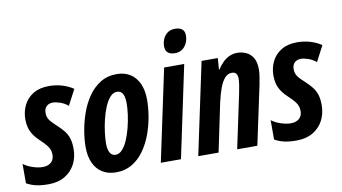

<svg xmlns="http://www.w3.org/2000/svg" viewBox="-82 -935 1997 1122"><g transform="rotate(-10 917.0 -373.5)"><path d="M123 9.8Q78.1 9.8 47.6 2.2Q17.1 -5.4 -5.9 -19V-133.8Q18.1 -115.7 50 -105.5Q82 -95.2 107.9 -95.2Q127.9 -95.2 143.3 -102.3Q158.7 -109.4 167.2 -123Q175.8 -136.7 175.8 -157.2Q175.8 -170.9 171.9 -183.6Q168 -196.3 156.5 -211.4Q145 -226.6 123 -247.1Q97.2 -270.5 82.3 -292.7Q67.4 -314.9 61.3 -337.9Q55.2 -360.8 55.2 -386.2Q55.2 -433.1 74.5 -471.4Q93.8 -509.8 131.3 -532.5Q168.9 -555.2 224.1 -555.2Q266.6 -555.2 304.2 -543.5Q341.8 -531.7 368.2 -513.2L319.8 -420.9Q298.3 -439 273.2 -447.5Q248 -456.1 230 -456.1Q206.1 -456.1 192.1 -442.1Q178.2 -428.2 178.2 -403.8Q178.2 -390.6 181.6 -379.2Q185.1 -367.7 195.8 -354.2Q206.5 -340.8 228 -321.8Q252.9 -298.8 269.8 -278.1Q286.6 -257.3 294.9 -231.7Q303.2 -206.1 303.2 -168.9Q303.2 -118.7 282 -78.1Q260.7 -37.6 220.5 -13.9Q180.2 9.8 123 9.8Z M525.9 9.8Q478 9.8 444.1 -11.2Q410.2 -32.2 392.1 -71.8Q374 -111.3 374 -167Q374 -209.5 382.6 -261Q391.1 -312.5 409.2 -364.3Q427.2 -416 456.8 -459.2Q486.3 -502.4 528.3 -528.8Q570.3 -555.2 626 -555.2Q673.3 -555.2 706.8 -533.7Q740.2 -512.2 758.1 -472.4Q775.9 -432.6 775.9 -377Q775.9 -329.1 766.8 -275.9Q757.8 -222.7 738.8 -171.9Q719.7 -121.1 690.2 -80.1Q660.6 -39.1 619.6 -14.6Q578.6 9.8 525.9 9.8ZM540 -91.8Q561 -91.8 579.1 -111.3Q597.2 -130.9 611.1 -163.1Q625 -195.3 634.8 -233.6Q644.5 -272 649.7 -309.8Q654.8 -347.7 654.8 -377.9Q654.8 -401.9 650.1 -418.7Q645.5 -435.5 635.5 -444.3Q625.5 -453.1 609.9 -453.1Q587.4 -453.1 569.1 -432.6Q550.8 -412.1 536.9 -378.9Q522.9 -345.7 513.7 -306.9Q504.4 -268.1 499.8 -231Q495.1 -193.8 495.1 -166Q495.1 -130.9 506.3 -111.3Q517.6 -91.8 540 -91.8Z M791 0 906.7 -544.9H1025.9L910.6 0ZM984.9 -616.2Q956.5 -616.2 942.1 -628.9Q927.7 -641.6 927.7 -667Q927.7 -688 936.3 -708.7Q944.8 -729.5 962.6 -743.2Q980.5 -756.8 1007.8 -756.8Q1035.2 -756.8 1050 -744.9Q1064.9 -732.9 1064.9 -707Q1064.9 -669.9 1043 -643.1Q1021 -616.2 984.9 -616.2Z M1013.2 0 1128.9 -544.9H1225.1L1220.2 -477.1H1223.1Q1238.3 -501.5 1256.6 -519Q1274.9 -536.6 1296.1 -545.9Q1317.4 -555.2 1340.8 -555.2Q1369.6 -555.2 1394.5 -543.9Q1419.4 -532.7 1434.8 -507.3Q1450.2 -481.9 1450.2 -439Q1450.2 -420.9 1446.8 -397.9Q1443.4 -375 1438 -348.1L1363.8 0H1244.1L1312 -319.8Q1316.4 -343.3 1320.3 -365.7Q1324.2 -388.2 1324.2 -404.8Q1324.2 -424.8 1316.2 -435.3Q1308.1 -445.8 1290 -445.8Q1266.6 -445.8 1248.8 -426Q1231 -406.2 1217.8 -370.6Q1204.6 -335 1193.8 -287.1L1133.8 0Z M1595.2 9.8Q1550.3 9.8 1519.8 2.2Q1489.3 -5.4 1466.3 -19V-133.8Q1490.2 -115.7 1522.2 -105.5Q1554.2 -95.2 1580.1 -95.2Q1600.1 -95.2 1615.5 -102.3Q1630.9 -109.4 1639.4 -123Q1647.9 -136.7 1647.9 -157.2Q1647.9 -170.9 1644 -183.6Q1640.1 -196.3 1628.7 -211.4Q1617.2 -226.6 1595.2 -247.1Q1569.3 -270.5 1554.4 -292.7Q1539.6 -314.9 1533.4 -337.9Q1527.3 -360.8 1527.3 -386.2Q1527.3 -433.1 1546.6 -471.4Q1565.9 -509.8 1603.5 -532.5Q1641.1 -555.2 1696.3 -555.2Q1738.8 -555.2 1776.4 -543.5Q1814 -531.7 1840.3 -513.2L1792 -420.9Q1770.5 -439 1745.4 -447.5Q1720.2 -456.1 1702.1 -456.1Q1678.2 -456.1 1664.3 -442.1Q1650.4 -428.2 1650.4 -403.8Q1650.4 -390.6 1653.8 -379.2Q1657.2 -367.7 1668 -354.2Q1678.7 -340.8 1700.2 -321.8Q1725.1 -298.8 1741.9 -278.1Q1758.8 -257.3 1767.1 -231.7Q1775.4 -206.1 1775.4 -168.9Q1775.4 -118.7 1754.2 -78.1Q1732.9 -37.6 1692.6 -13.9Q1652.3 9.8 1595.2 9.8Z"/></g></svg>

Font: Open Sans Condensed
Style: Italic
Weight: 400
Width: 3
Italic angle: -12°
Designer: Monotype Design Team
Foundry: Monotype Imaging Inc.
Version: Version 3.000